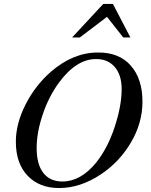

<svg xmlns="http://www.w3.org/2000/svg" viewBox="-20 -931 762 969"><path d="M699 -418Q699 -311 641.5 -213Q584 -115 492 -53Q387 18 278 18Q179 18 119.5 -44Q60 -106 60 -216Q60 -307 109 -403.5Q158 -500 237 -569Q349 -666 474 -666Q581 -667 640 -600Q699 -533 699 -418ZM594 -481Q594 -552 559.5 -592.5Q525 -633 465 -633Q366 -633 279 -516Q226 -444 195.5 -353Q165 -262 165 -184Q165 -102 198.5 -58.5Q232 -15 295 -15Q387 -15 465 -110Q524 -184 559 -291Q594 -398 594 -481ZM638 -742H602L520 -846L383 -742H344L501 -911H550Z"/></svg>

Font: STIX MathJax Latin
Style: Italic
Weight: 400
Italic angle: -16.33°
Designer: MicroPress Inc., with final additions and corrections provided by Coen Hoffman, Elsevier (retired)
Version: Version 1.1.1